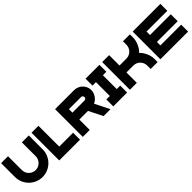

<svg xmlns="http://www.w3.org/2000/svg" viewBox="475 -2749 4899 4899"><g transform="rotate(-45 2924.0 -300.0)"><path d="M750 -300C750 -162 638 -50 500 -50C362 -50 250 -162 250 -300V-800H0V-300C0 -24 224 200 500 200C776 200 1000 -24 1000 -300V-800H750Z M1848 200V-50H1348V-800H1098V200Z M2635.5 -800H1948V200H2198V-175H2510.5L2698 200H2948L2749.7 -196.7C2859.1 -239.6 2948 -369.9 2948 -487.5C2948 -660 2808 -800 2635.5 -800ZM2635.5 -425H2198V-550H2635.5C2670 -550 2698 -522 2698 -487.5C2698 -453 2670 -425 2635.5 -425Z M3048 -50V200H3548V-50H3423V-550H3548V-800H3048V-550H3173V-50Z M4398 -675C4398 -537 4286 -425 4148 -425H3898V-800H3648V200H3898V-175H4148C4286 -175 4398 -63 4398 75V200H4648V75C4648 -49.6 4572.1 -217.6 4478.6 -300C4485.8 -306.4 4492.4 -312.9 4499.5 -319.7C4581.4 -400.7 4647.9 -559.8 4648 -675V-800H4398Z M4748 200H4998H5748V-50H4998V-175H5748V-425H4998V-550H5748V-800H4748Z"/></g></svg>

Font: Kubos
Style: Regular
Weight: 400
Version: Version 001.000